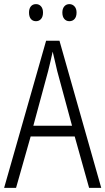

<svg xmlns="http://www.w3.org/2000/svg" viewBox="-20 -913 512 933"><path d="M413 0 343 -250H129L58 0H0L204 -715H269L472 0ZM258 -568Q253 -591 247 -615.5Q241 -640 236 -662Q231 -639 225.5 -615.5Q220 -592 214 -568L142 -302H330ZM121 -852Q121 -871 130 -882Q139 -893 155 -893Q170 -893 179.5 -882Q189 -871 189 -852Q189 -832 179.5 -821Q170 -810 155 -810Q139 -810 130 -821Q121 -832 121 -852ZM283 -852Q283 -871 292.5 -882Q302 -893 317 -893Q332 -893 342 -882Q352 -871 352 -852Q352 -832 342.5 -821Q333 -810 317 -810Q302 -810 292.5 -821Q283 -832 283 -852Z"/></svg>

Font: Noto Sans Georgian Condensed Light
Style: Regular
Weight: 300
Width: 3
Designer: Monotype Design Team, Akaki Razmadze
Foundry: Google LLC
Version: Version 2.005; ttfautohint (v1.8.4.7-5d5b)